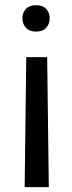

<svg xmlns="http://www.w3.org/2000/svg" viewBox="-20 -558 284 753"><path d="M83 -334H165L171.4 175.8H76.7ZM174.8 -486.3Q174.8 -464.4 161.4 -449.2Q147.9 -434.1 121.6 -434.1Q95.2 -434.1 81.5 -449.2Q67.9 -464.4 67.9 -486.3Q67.9 -508.3 81.5 -522.9Q95.2 -537.6 121.6 -537.6Q147.9 -537.6 161.4 -522.9Q174.8 -508.3 174.8 -486.3Z"/></svg>

Font: Mardoto
Style: Regular
Weight: 400
Designer: Christian Robertson, Vahan Hovhannisyan
Foundry: Google
Version: Version 1.000